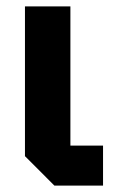

<svg xmlns="http://www.w3.org/2000/svg" viewBox="-20 -580 362 600"><path d="M58 -560H200V-125H302V0H150L58 -92Z"/></svg>

Font: Tektur SemiBold
Style: Regular
Weight: 600
Designer: Adam Jagosz
Foundry: Adam Jagosz
Version: Version 1.005;gftools[0.9.30]